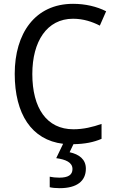

<svg xmlns="http://www.w3.org/2000/svg" viewBox="-20 -744 604 1004"><path d="M429 138C429 89 394 63 344 52L364 10C424 9 469 0 511 -18V-96C465 -80 417 -68 364 -68C224 -68 149 -179 149 -357C149 -527 225 -646 362 -646C416 -646 463 -630 502 -610L535 -685C486 -710 426 -724 362 -724C163 -724 57 -569 57 -358C57 -148 145 -12 310 8L274 83C324 90 359 105 359 140C359 171 336 185 290 185C272 185 253 183 240 180V235C252 238 271 240 292 240C382 240 429 203 429 138Z"/></svg>

Font: Noto Sans Myanmar UI SemiCondensed
Style: Regular
Weight: 400
Width: 4
Designer: Monotype Design Team
Foundry: Monotype Imaging Inc.
Version: Version 2.103